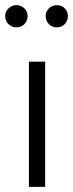

<svg xmlns="http://www.w3.org/2000/svg" viewBox="-47 -724 283 744"><path d="M128 0V-485H65V0ZM16 -618Q35 -618 47.5 -630.5Q60 -643 60 -662Q60 -679 47.5 -691.5Q35 -704 16 -704Q-1 -704 -14 -691.5Q-27 -679 -27 -662Q-27 -643 -14 -630.5Q-1 -618 16 -618ZM173 -618Q192 -618 204 -630.5Q216 -643 216 -662Q216 -679 204 -691.5Q192 -704 173 -704Q155 -704 142.5 -691.5Q130 -679 130 -662Q130 -643 142.5 -630.5Q155 -618 173 -618Z"/></svg>

Font: Catamaran Thin Light
Style: Regular
Weight: 300
Version: Version 2.000